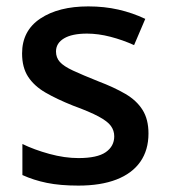

<svg xmlns="http://www.w3.org/2000/svg" viewBox="-20 -570 528 600"><path d="M444 -153Q444 -101 418.5 -64.5Q393 -28 344 -9Q295 10 225 10Q168 10 126.5 1.5Q85 -7 50 -23V-120Q87 -102 134.5 -89Q182 -76 225 -76Q284 -76 310.5 -94.5Q337 -113 337 -144Q337 -162 326.5 -176.5Q316 -191 288 -206Q260 -221 208 -240Q158 -260 122.5 -280.5Q87 -301 68 -330Q49 -359 49 -403Q49 -474 106 -512Q163 -550 256 -550Q306 -550 350 -540Q394 -530 434 -511L399 -429Q364 -445 325.5 -455Q287 -465 252 -465Q205 -465 180 -450Q155 -435 155 -409Q155 -390 167 -376.5Q179 -363 208 -349.5Q237 -336 287 -316Q337 -297 372 -276.5Q407 -256 425.5 -226.5Q444 -197 444 -153Z"/></svg>

Font: Noto Sans Oriya Medium
Style: Regular
Weight: 500
Version: Version 2.003